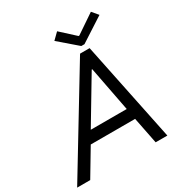

<svg xmlns="http://www.w3.org/2000/svg" viewBox="-247 -1060 1134 1206"><g transform="rotate(-30 320.5 -457.0)"><path d="M397.5 -719.7H466.8L615.2 0H530.3L492.2 -191.9H170.4L55.7 0H-39.1ZM297.9 -869.6 342.8 -913.6 444.8 -820.3H450.2L587.9 -913.6L625 -869.6L451.2 -757.3H428.2ZM477.5 -272 415 -596.7H411.1L216.8 -272Z"/></g></svg>

Font: Reddit Sans Chocolate
Style: Italic
Weight: 400
Italic angle: -11.25°
Designer: Stephen Hutchings
Version: Version 1.013